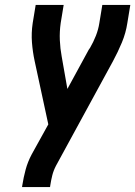

<svg xmlns="http://www.w3.org/2000/svg" viewBox="-20 -755 546 775"><path d="M182 0H69L70 -7Q75 -39 83.5 -70.5Q92 -102 108 -132L175 -253L120 -508Q112 -545 109 -583.5Q106 -622 112 -662L124 -735H237L225 -662Q220 -627 221.5 -593Q223 -559 229 -527L252 -396L338 -554Q340 -556 340.5 -557.5Q341 -559 342 -560L343 -561Q357 -585 367 -610.5Q377 -636 381 -662L393 -735H506L494 -662Q488 -622 472 -583.5Q456 -545 436 -508L206 -86Q196 -67 191 -47Q186 -27 183 -7Z"/></svg>

Font: Iosevka Term Curly Oblique
Style: Bold
Weight: 700
Italic angle: -9°
Designer: Belleve Invis
Foundry: Belleve Invis
Version: Version 32.3.0